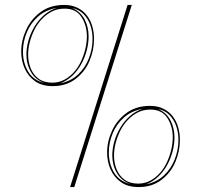

<svg xmlns="http://www.w3.org/2000/svg" viewBox="-20 -743 816 778"><path d="M542 15Q498 15 470 -5Q442 -25 428 -56.5Q414 -88 414 -125Q414 -170 434 -213.5Q454 -257 493 -285.5Q532 -314 588 -314Q619 -314 642 -302.5Q665 -291 680 -271.5Q695 -252 702 -227.5Q709 -203 709 -176Q709 -130 690.5 -86.5Q672 -43 634 -14Q596 15 542 15ZM540 1Q567 1 589 -11Q611 -23 628 -42Q645 -61 656.5 -86Q668 -111 674 -136.5Q680 -162 680 -186Q680 -231 658 -265Q636 -299 590 -299Q561 -299 538.5 -287.5Q516 -276 497.5 -256.5Q479 -237 467 -212.5Q455 -188 448.5 -162.5Q442 -137 442 -113Q442 -83 452.5 -57Q463 -31 484.5 -15Q506 1 540 1ZM572 4Q615 -5 644 -32Q673 -59 688 -97.5Q703 -136 703 -176Q703 -206 694 -232Q685 -258 667 -276.5Q649 -295 620 -302Q654 -287 670.5 -256Q687 -225 687 -186Q687 -159 679.5 -130Q672 -101 657.5 -74.5Q643 -48 621.5 -27.5Q600 -7 572 4ZM558 -302Q513 -294 482.5 -267Q452 -240 436.5 -202.5Q421 -165 421 -125Q421 -79 442.5 -43.5Q464 -8 509 3Q472 -10 453.5 -42Q435 -74 435 -113Q435 -140 443 -169Q451 -198 467 -225Q483 -252 505.5 -272Q528 -292 558 -302ZM194 -394Q150 -394 122 -414Q94 -434 80 -465.5Q66 -497 66 -534Q66 -579 86 -622.5Q106 -666 145 -694.5Q184 -723 240 -723Q271 -723 294 -711.5Q317 -700 332 -680.5Q347 -661 354 -636.5Q361 -612 361 -585Q361 -539 342.5 -495.5Q324 -452 286 -423Q248 -394 194 -394ZM192 -408Q219 -408 241 -420Q263 -432 280 -451Q297 -470 308.5 -495Q320 -520 326 -545.5Q332 -571 332 -595Q332 -640 310 -674Q288 -708 242 -708Q213 -708 190.5 -696.5Q168 -685 149.5 -665.5Q131 -646 119 -621.5Q107 -597 100.5 -571.5Q94 -546 94 -522Q94 -492 104.5 -466Q115 -440 136.5 -424Q158 -408 192 -408ZM224 -405Q267 -414 296 -441Q325 -468 340 -506.5Q355 -545 355 -585Q355 -615 346 -641Q337 -667 319 -685.5Q301 -704 272 -711Q306 -696 322.5 -665Q339 -634 339 -595Q339 -568 331.5 -539Q324 -510 309.5 -483.5Q295 -457 273.5 -436.5Q252 -416 224 -405ZM210 -711Q165 -703 134.5 -676Q104 -649 88.5 -611.5Q73 -574 73 -534Q73 -488 94.5 -452.5Q116 -417 161 -406Q124 -419 105.5 -451Q87 -483 87 -522Q87 -549 95 -578Q103 -607 119 -634Q135 -661 157.5 -681Q180 -701 210 -711ZM264 15 497 -723H514L281 15Z"/></svg>

Font: Kalnia Glaze Thin ExtraLight
Style: Regular
Weight: 250
Version: Version 1.110